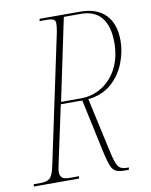

<svg xmlns="http://www.w3.org/2000/svg" viewBox="-99 -774 655 835"><g transform="rotate(-10 228.0 -357.0)"><path d="M-18 0 -16 -10H14Q43 -10 56 -22.5Q69 -35 77 -75L198 -646Q200 -657 201 -667Q202 -677 202 -681Q202 -695 193 -699.5Q184 -704 165 -704H132L134 -714H313Q387 -714 425.5 -673.5Q464 -633 464 -559Q464 -511 444.5 -461Q425 -411 385 -375.5Q345 -340 282 -333L334 -96Q345 -44 356 -27Q367 -10 393 -10H404L402 0H382Q359 0 345.5 -6.5Q332 -13 324 -32Q316 -51 307 -90L255 -332H160L104 -71Q102 -62 101 -54.5Q100 -47 100 -42Q100 -28 108.5 -19Q117 -10 142 -10H184L182 0ZM249 -342Q303 -342 345.5 -369.5Q388 -397 412 -445Q436 -493 436 -557Q436 -627 406 -665.5Q376 -704 313 -704H239L163 -342Z"/></g></svg>

Font: Noto Serif Display ExtraCondensed Thin
Style: Italic
Weight: 100
Width: 2
Italic angle: -12°
Designer: Monotype Design Team
Foundry: Monotype Imaging Inc.
Version: Version 2.009